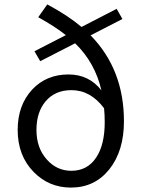

<svg xmlns="http://www.w3.org/2000/svg" viewBox="-20 -836 648 869"><path d="M416 -124Q454 -182 454 -283Q454 -316 451 -346Q390 -428 303 -428Q229 -428 186 -377Q145 -328 145 -248Q145 -166 192 -114Q237 -63 303 -63Q376 -63 416 -124ZM390 -676Q541 -522 541 -287Q541 -153 475 -70Q409 13 301 13Q202 13 133 -57Q60 -131 60 -248Q60 -360 126 -431Q190 -499 290 -499Q383 -499 439 -427Q410 -553 320 -640L162 -559L136 -604L278 -677Q229 -716 153 -758L194 -816Q286 -767 349 -714L508 -796L534 -750Z"/></svg>

Font: KaiGen Gothic CN Regular
Style: Regular
Weight: 400
Designer: Ryoko NISHIZUKA  (kana & ideographs); Paul D. Hunt (Latin, Greek & Cyrillic); Wenlong ZHANG  (bopomofo); Sandoll Communi
Foundry: Adobe Systems Incorporated
Version: Version 1.002.20150501